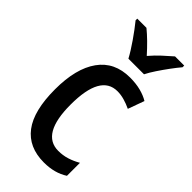

<svg xmlns="http://www.w3.org/2000/svg" viewBox="-244 -822 888 888"><g transform="rotate(45 200.0 -378.0)"><path d="M247 10Q147 10 95.5 -58Q44 -126 44 -266Q44 -402 97 -476Q150 -550 251 -550Q290 -550 321 -542Q352 -534 375 -520L346 -440Q323 -451 300 -457.5Q277 -464 255 -464Q145 -464 145 -267Q145 -75 256 -75Q286 -75 313 -83.5Q340 -92 366 -107V-22Q317 10 247 10ZM184 -606Q167 -638 137.5 -680.5Q108 -723 82 -755V-766H142Q186 -730 235 -675Q260 -704 282 -724Q304 -744 329 -766H389V-755Q372 -735 352.5 -708.5Q333 -682 315 -655Q297 -628 286 -606Z"/></g></svg>

Font: Noto Sans Malayalam Condensed Medium
Style: Regular
Weight: 500
Width: 3
Designer: Jelle Bosma - Monotype Design Team
Foundry: Monotype Imaging Inc.
Version: Version 2.104; ttfautohint (v1.8.4.7-5d5b)